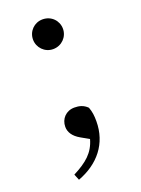

<svg xmlns="http://www.w3.org/2000/svg" viewBox="-134 -574 597 813"><g transform="rotate(-20 164.5 -167.5)"><path d="M164 -379C203 -379 232 -410 232 -446C232 -483 203 -513 164 -513C126 -513 97 -483 97 -446C97 -410 126 -379 164 -379ZM77 178C171 143 231 71 231 -30C231 -55 229 -72 221 -94C204 -111 185 -116 163 -116C125 -116 99 -88 99 -52C99 -28 113 -6 143 11L180 32C164 89 128 119 66 151Z"/></g></svg>

Font: Source Han Serif CN Medium
Style: Regular
Weight: 500
Designer: Ryoko NISHIZUKA 西塚涼子 (kana & ideographs); Frank Grießhammer (Latin, Greek & Cyrillic); Wenlong ZHANG 张文龙 (bopomofo); San
Foundry: Adobe
Version: Version 2.002;hotconv 1.1.0;makeotfexe 2.6.0